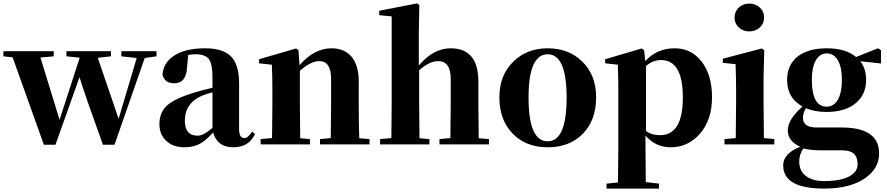

<svg xmlns="http://www.w3.org/2000/svg" viewBox="-29 -846 5197 1125"><path d="M888 -516 819 -506 642 2H574Q462 -308 437 -394L296 2H228L45 -510L-9 -516V-546H286V-516L208 -509L320 -144L438 -508L360 -516V-546H621V-516L544 -507L666 -150L772 -506L682 -516V-546H888Z M1216 -305Q1178 -295 1161 -288Q1054 -244 1054 -139Q1054 -51 1129 -51Q1164 -51 1216 -97ZM1018 -510 1002 -504ZM1465 -61Q1430 17 1338 17Q1244 17 1220 -70Q1177 -23 1146 -6Q1107 17 1051 17Q986 17 946 -20Q905 -57 905 -119Q905 -188 951 -229Q998 -271 1118 -306Q1137 -311 1164 -319L1190 -325L1216 -332V-393Q1216 -471 1195 -500Q1173 -528 1116 -528Q1094 -528 1074 -524L1067 -453Q1063 -358 992 -358Q935 -358 923 -409Q929 -481 993 -521Q1059 -563 1173 -563Q1279 -563 1326 -514Q1372 -466 1372 -357V-88Q1372 -37 1403 -37Q1424 -37 1448 -75Z M2136 -31V0H1846V-31L1909 -37Q1911 -153 1911 -238V-382Q1911 -488 1842 -488Q1793 -488 1728 -431V-238Q1728 -154 1730 -36L1787 -31V0H1498V-31L1565 -37Q1567 -155 1567 -238V-321Q1567 -395 1564 -467L1489 -475V-499L1706 -562L1720 -552L1726 -464Q1812 -563 1913 -563Q1987 -563 2029 -516Q2073 -465 2073 -370V-238Q2073 -123 2076 -36Z M2836 -31V0H2546V-31L2610 -37Q2612 -153 2612 -238V-382Q2612 -488 2539 -488Q2487 -488 2427 -434V-238Q2427 -154 2429 -36L2487 -31V0H2198V-31L2264 -37Q2266 -155 2266 -238V-750L2193 -757V-783L2414 -826L2428 -817L2425 -656V-462Q2510 -563 2611 -563Q2774 -563 2774 -368V-238Q2774 -152 2776 -36Z M2974 -64Q2897 -144 2897 -276Q2897 -406 2980 -486Q3059 -563 3180 -563Q3302 -563 3381 -487Q3464 -407 3464 -276Q3464 -142 3386 -62Q3308 17 3180 17Q3052 17 2974 -64ZM3291 -274Q3291 -528 3180 -528Q3068 -528 3068 -274Q3068 -18 3180 -18Q3291 -18 3291 -274Z M3756 -79Q3787 -54 3839 -54Q3972 -54 3972 -275Q3972 -494 3845 -494Q3795 -494 3756 -459ZM3752 -488Q3820 -563 3924 -563Q4019 -563 4079 -489Q4143 -410 4143 -276Q4143 -143 4071 -61Q4002 17 3900 17Q3812 17 3753 -52V7Q3753 65 3755 221L3832 230V259H3525V230L3592 223Q3594 65 3594 7V-320Q3594 -395 3591 -467L3517 -475V-499L3731 -562L3745 -552Z M4300 -685Q4275 -708 4275 -743Q4275 -778 4300 -802Q4325 -825 4361 -825Q4398 -825 4423 -802Q4448 -779 4448 -743Q4448 -708 4423 -685Q4397 -662 4361 -662Q4325 -662 4300 -685ZM4508 -31V0H4216V-31L4282 -37Q4284 -155 4284 -238V-318Q4284 -394 4281 -470L4206 -478V-502L4435 -562L4449 -552L4445 -392V-238Q4445 -153 4447 -37Z M4881 -263Q4904 -305 4904 -378Q4904 -451 4881 -492Q4857 -533 4816 -533Q4774 -533 4751 -492Q4728 -451 4728 -378Q4728 -221 4815 -221Q4857 -221 4881 -263ZM4798 35Q4718 35 4679 24Q4654 56 4654 101Q4654 155 4693 185Q4731 215 4800 215Q4896 215 4948 187Q4996 161 4996 116Q4996 35 4909 35ZM5133 -474 5012 -487Q5046 -443 5046 -378Q5046 -295 4989 -245Q4927 -190 4815 -190Q4745 -190 4693 -212Q4676 -184 4676 -155Q4676 -99 4755 -99H4902Q5122 -99 5122 53Q5122 141 5040 198Q4952 259 4801 259Q4560 259 4560 123Q4560 53 4660 14Q4587 -19 4587 -82Q4587 -146 4673 -222Q4583 -271 4583 -378Q4583 -462 4640 -511Q4702 -563 4816 -563Q4926 -563 4987 -512L5115 -563L5133 -552Z"/></svg>

Font: Source Han Serif SC Heavy
Style: Regular
Weight: 900
Designer: Ryoko NISHIZUKA  (kana & ideographs); Frank Grießhammer (Latin, Greek & Cyrillic); Wenlong ZHANG  (bopomofo); Sandoll Co
Foundry: Adobe Systems Incorporated
Version: Version 1.001 October 20, 2017